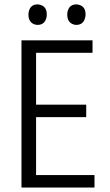

<svg xmlns="http://www.w3.org/2000/svg" viewBox="-20 -840 493 860"><path d="M403.3 -55.7H141.6V-315.4H366.2V-371.1H141.6V-603.5H394.5V-659.2H76.2V0H403.3ZM189.5 -775.4Q189.5 -810.5 160.2 -818.4Q154.3 -820.3 148.4 -820.3Q117.2 -820.3 109.4 -790Q107.4 -782.2 107.4 -775.4Q107.4 -739.3 135.7 -730.5Q142.6 -728.5 148.4 -728.5Q178.7 -728.5 187.5 -758.8Q189.5 -767.6 189.5 -775.4ZM363.3 -775.4Q363.3 -810.5 334 -818.4Q328.1 -820.3 322.3 -820.3Q291 -820.3 283.2 -790Q281.2 -782.2 281.2 -775.4Q281.2 -739.3 309.6 -730.5Q315.4 -728.5 321.3 -728.5Q353.5 -728.5 361.3 -760.7Q363.3 -768.6 363.3 -775.4Z"/></svg>

Font: Yaldevi Colombo
Style: Regular
Weight: 400
Designer: Sol Matas, Denzil Rajitha, Kosala Senevirathne and Pathum Egodawatta
Foundry: Mooniak
Version: Version 1.020 ; ttfautohint (v1.6)